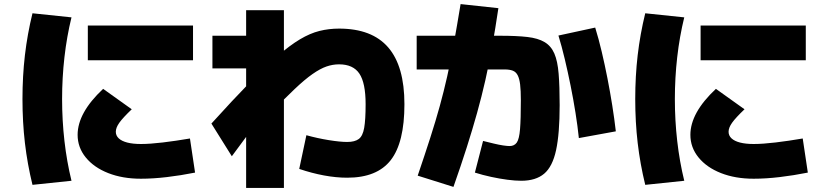

<svg xmlns="http://www.w3.org/2000/svg" viewBox="-20 -845 4040 940"><path d="M670 30Q580 30 510 2.5Q440 -25 400 -74Q360 -123 360 -185Q360 -293 485 -410L625 -310Q582 -269 564.5 -244.5Q547 -220 547 -200Q547 -181 561.5 -167.5Q576 -154 603.5 -147Q631 -140 670 -140Q714 -140 777 -147.5Q840 -155 910 -167L935 0Q865 14 797 22Q729 30 670 30ZM410 -550V-720H925V-550ZM139 60Q114 -42 102 -145Q90 -248 90 -360Q90 -472 102 -575Q114 -678 139 -780L330 -760Q307 -666 295.5 -565Q284 -464 284 -360Q284 -256 295.5 -155Q307 -54 330 40Z M1680 25Q1626 25 1566.5 14Q1507 3 1445 -18L1480 -183Q1534 -168 1589.5 -159Q1645 -150 1680 -150Q1717 -150 1736.5 -164.5Q1756 -179 1763 -219Q1770 -259 1770 -335Q1770 -439 1739.5 -484.5Q1709 -530 1640 -530Q1609 -530 1578.5 -519.5Q1548 -509 1510 -482.5Q1472 -456 1421.5 -408Q1371 -360 1299 -286H1269Q1237 -244 1198.5 -193Q1160 -142 1115 -80L1015 -240Q1120 -356 1199 -437Q1278 -518 1338.5 -570.5Q1399 -623 1448.5 -652.5Q1498 -682 1544 -693.5Q1590 -705 1640 -705Q1801 -705 1880.5 -613Q1960 -521 1960 -335Q1960 -147 1893 -61Q1826 25 1680 25ZM1185 75V-510H1020V-670H1185V-795H1370V75Z M2532 40Q2503 40 2464.5 35Q2426 30 2384.5 21Q2343 12 2305 0L2345 -155Q2373 -148 2398 -142Q2423 -136 2443 -133Q2463 -130 2475 -130Q2498 -130 2510 -147Q2522 -164 2526 -212.5Q2530 -261 2530 -355Q2530 -402 2526.5 -431Q2523 -460 2514.5 -476.5Q2506 -493 2490.5 -499Q2475 -505 2450 -505H2020V-670H2430Q2509 -670 2561.5 -664Q2614 -658 2646 -639Q2678 -620 2694 -583Q2710 -546 2715 -484Q2720 -422 2720 -330Q2720 -191 2702.5 -110Q2685 -29 2644 5.5Q2603 40 2532 40ZM2025 15Q2060 -88 2086.5 -170.5Q2113 -253 2133 -325.5Q2153 -398 2169.5 -471.5Q2186 -545 2201.5 -630.5Q2217 -716 2235 -825L2420 -805Q2405 -704 2389.5 -617.5Q2374 -531 2356 -451.5Q2338 -372 2315.5 -291.5Q2293 -211 2265 -123Q2237 -35 2200 70ZM2814 -169Q2808 -227 2797.5 -293Q2787 -359 2773.5 -426Q2760 -493 2745 -556Q2730 -619 2714 -671L2894 -710Q2911 -655 2926 -591.5Q2941 -528 2954 -461.5Q2967 -395 2977.5 -329Q2988 -263 2995 -202Z M3670 30Q3580 30 3510 2.5Q3440 -25 3400 -74Q3360 -123 3360 -185Q3360 -293 3485 -410L3625 -310Q3582 -269 3564.5 -244.5Q3547 -220 3547 -200Q3547 -181 3561.5 -167.5Q3576 -154 3603.5 -147Q3631 -140 3670 -140Q3714 -140 3777 -147.5Q3840 -155 3910 -167L3935 0Q3865 14 3797 22Q3729 30 3670 30ZM3410 -550V-720H3925V-550ZM3139 60Q3114 -42 3102 -145Q3090 -248 3090 -360Q3090 -472 3102 -575Q3114 -678 3139 -780L3330 -760Q3307 -666 3295.5 -565Q3284 -464 3284 -360Q3284 -256 3295.5 -155Q3307 -54 3330 40Z"/></svg>

Font: M PLUS 1 Black
Style: Regular
Weight: 900
Designer: Coji Morishita
Foundry: UNDERFOREST DESIGN
Version: Version 1.001